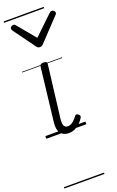

<svg xmlns="http://www.w3.org/2000/svg" viewBox="-230 -936 829 1361"><g transform="rotate(-20 184.5 -255.0)"><path d="M166 17Q143 17 127 9Q111 1 101.5 -13.5Q92 -28 89.5 -50Q87 -72 91 -101L137 -496Q139 -506 145.5 -510.5Q152 -515 165 -515Q179 -515 186 -510Q193 -505 191 -495L143 -101Q140 -79 142 -63.5Q144 -48 152 -39.5Q160 -31 175 -31Q189 -31 201 -37.5Q213 -44 224.5 -55.5Q236 -67 246 -81Q251 -88 258 -89Q265 -90 273 -83Q281 -78 282.5 -71Q284 -64 280 -57Q269 -38 251.5 -21Q234 -4 212.5 6.5Q191 17 166 17ZM346 -839Q354 -839 361.5 -832.5Q369 -826 369 -817Q369 -813 367.5 -810Q366 -807 362 -803L207 -639Q201 -632 195 -629Q189 -626 180 -626Q172 -626 166.5 -629Q161 -632 156 -639L36 -804Q34 -808 32.5 -811.5Q31 -815 31 -818Q31 -827 39 -833Q47 -839 55 -839Q60 -839 64 -837Q68 -835 72 -830L185 -694L327 -830Q333 -835 336.5 -837Q340 -839 346 -839ZM0 365H302V375H0ZM0 -20H302V0H0ZM0 -505H302V-500H0ZM0 -885H302V-875H0Z"/></g></svg>

Font: Playwrite GB J Guides
Style: Italic
Weight: 400
Italic angle: -7.01216°
Designer: Veronika Burian, José Scaglione
Foundry: TypeTogether
Version: Version 1.003